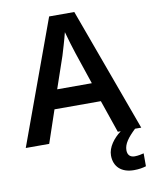

<svg xmlns="http://www.w3.org/2000/svg" viewBox="-100 -791 872 1097"><g transform="rotate(-10 335.5 -242.5)"><path d="M534 0H551C508 32 472 79 472 127C472 191 514 232 587 232C617 232 638 228 658 222V147C646 150 626 155 605 155C580 155 564 141 564 113C564 76 589 43 634 0H670L408 -717H262L0 0H136L200 -189H469ZM374 -483 436 -299H235L298 -483C305 -506 325 -572 335 -613C344 -578 365 -510 374 -483Z"/></g></svg>

Font: Noto Sans Bengali SemiBold
Style: Regular
Weight: 600
Designer: Jelle Bosma - Monotype Design Team
Foundry: Monotype Imaging Inc.
Version: Version 2.003